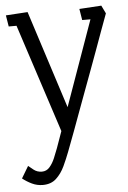

<svg xmlns="http://www.w3.org/2000/svg" viewBox="-54 -520 556 833"><g transform="rotate(-5 224.5 -103.5)"><path d="M99 273Q74 273 52 262.5Q30 252 11 237L42 185Q48 190 63.5 202.5Q79 215 100 215Q120 215 133.5 199.5Q147 184 156.5 161.5Q166 139 173 120L199 47L45 -425H11L3 -474L98 -480L235 -54L367 -425H331L323 -474L419 -480L436 -445Q422 -408 408 -369Q394 -330 379 -289Q364 -248 348.5 -206Q333 -164 317 -121Q301 -78 285 -34.5Q269 9 253 52.5Q237 96 220 140Q209 169 194.5 200Q180 231 157.5 252Q135 273 99 273Z"/></g></svg>

Font: Kreon Light Light
Style: Regular
Weight: 300
Version: Version 2.002